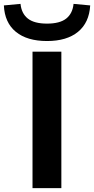

<svg xmlns="http://www.w3.org/2000/svg" viewBox="-62 -972 486 992"><path d="M106 0V-705H255V0ZM181 -760Q78 -760 20 -807.5Q-38 -855 -42 -944L44 -952Q49 -902 82 -876Q115 -850 181 -850Q247 -850 280 -876Q313 -902 318 -952L404 -944Q399 -855 341 -807.5Q283 -760 181 -760Z"/></svg>

Font: Nunito Sans 10pt Expanded
Style: Bold
Weight: 700
Width: 7
Designer: Vernon Adams
Foundry: Vernon Adams
Version: Version 3.101;gftools[0.9.27]